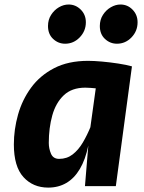

<svg xmlns="http://www.w3.org/2000/svg" viewBox="-20 -826 640 852"><path d="M357 0 375 -218 408.5 -459.5V-503.5L565.5 -531.5L494 0ZM194 6.5Q126.5 6.5 84 -40.2Q41.5 -87 41.5 -185Q41.5 -251.5 60 -317.2Q78.5 -383 118 -437Q157.5 -491 220.2 -523.5Q283 -556 371 -556Q396.5 -556 432.8 -552.8Q469 -549.5 505 -544Q541 -538.5 565.5 -531.5L517 -421.5Q487.5 -425 462.2 -428Q437 -431 416.8 -433Q396.5 -435 381.8 -436Q367 -437 358.5 -437Q298.5 -437 263 -403.2Q227.5 -369.5 212 -313.8Q196.5 -258 196.5 -192Q196.5 -167 206.2 -144Q216 -121 242.5 -121Q277 -121 302.5 -140.8Q328 -160.5 347.5 -193.5Q367 -226.5 383 -266L397.5 -229.5L372 -180.5Q359 -117.5 334.2 -76Q309.5 -34.5 274.2 -14Q239 6.5 194 6.5ZM269 -632Q238.5 -632 215.8 -653.2Q193 -674.5 193 -710.5Q193 -738.5 206.8 -760Q220.5 -781.5 241.5 -793.8Q262.5 -806 284.5 -806Q315.5 -806 338.2 -783.5Q361 -761 361 -727Q361 -688.5 333.8 -660.2Q306.5 -632 269 -632ZM499 -632Q468.5 -632 445.8 -653.2Q423 -674.5 423 -710.5Q423 -738.5 436.8 -760Q450.5 -781.5 471.8 -793.8Q493 -806 514.5 -806Q546 -806 568.2 -783.2Q590.5 -760.5 590.5 -727Q590.5 -688 563.5 -660Q536.5 -632 499 -632Z"/></svg>

Font: Spline Sans Mono
Style: Bold Italic
Weight: 700
Italic angle: -4°
Monospace: yes
Version: Version 1.004